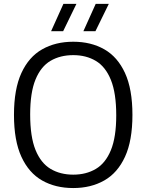

<svg xmlns="http://www.w3.org/2000/svg" viewBox="-20 -966 760 996"><path d="M360 9.5Q267.5 9.5 198.5 -29.8Q129.5 -69 91 -152.8Q52.5 -236.5 52.5 -370Q52.5 -503.5 91 -587.2Q129.5 -671 198.8 -710.2Q268 -749.5 360 -749.5Q452 -749.5 521 -710.2Q590 -671 628.5 -587.2Q667 -503.5 667 -370Q667 -236.5 628.5 -152.8Q590 -69 520.8 -29.8Q451.5 9.5 360 9.5ZM360 -60Q427 -60 477.2 -89.8Q527.5 -119.5 555.2 -187Q583 -254.5 583 -367.5Q583 -483 555.2 -551.5Q527.5 -620 477.2 -650Q427 -680 360 -680Q292.5 -680 242.2 -650.5Q192 -621 164.2 -553.5Q136.5 -486 136.5 -372.5Q136.5 -256.5 164.2 -188.2Q192 -120 242.2 -90Q292.5 -60 360 -60ZM412.5 -804 476.5 -946H544.5L475 -804ZM245 -804 309 -946H376.5L307.5 -804Z"/></svg>

Font: Encode Sans SC Condensed Thin
Style: Regular
Weight: 400
Version: Version 3.002